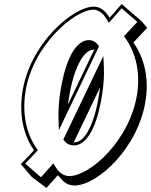

<svg xmlns="http://www.w3.org/2000/svg" viewBox="-20 -873 750 952"><path d="M83.4 -59 110.7 -27.2 137.9 4.6 210.3 58.8 266.9 -4.5 282.7 13.9C300.9 35.2 323.2 46.8 348.9 46.8C463.3 46.8 668.3 -140.2 703 -381.2C718.7 -490.2 693.8 -588.2 641.5 -662.2L710 -735.2L682.8 -767L583.1 -853L523.4 -785C518.4 -793.5 513 -801.1 507.4 -807.7C489.5 -828.5 468.5 -840 444.8 -840C341 -840 125.2 -654 90.5 -413C74.5 -302 96.2 -203 148.4 -128ZM315.5 -180.5C314.9 -181.2 314.2 -181.9 313.5 -182.7C312.9 -183.4 312.3 -184.2 311.7 -185ZM345.5 -167 476.1 -439.4C475.1 -430.6 474 -421.8 472.7 -413C455 -290 411.1 -167 347.9 -167C347.1 -167 346.3 -167 345.5 -167ZM447.4 -627.2 317.3 -355.2C318.3 -363.9 319.4 -372.6 320.7 -381.2C338.4 -504.2 384.8 -627.2 446 -627.2C446.5 -627.2 446.9 -627.2 447.4 -627.2ZM105.1 -61.6 167.8 -128.2 161.3 -137.7C111.1 -209.8 89.9 -305.2 105.5 -413C139.4 -648.4 351.6 -825 442.7 -825C467 -825 490.4 -809.2 510 -776.1L519.8 -759.7L583.1 -831.8L661.2 -764.4L594.8 -693.7L601.4 -684.3C651.9 -612.9 675.9 -518.4 660.8 -413C626.8 -177.2 425.4 0 323.8 0C297.2 0 273.5 -15.2 254.4 -47L244.8 -63.1L183.2 5.8ZM278.4 -413C272.1 -369.3 268.7 -324.6 270 -285.4L271.9 -227.4L471 -643.4L466.3 -649.9C455.8 -664.1 440.5 -674 420.9 -674C339.9 -674 295.5 -531.1 278.4 -413ZM487.7 -413C493.9 -455.8 496.8 -499.6 495.1 -538.8L492.5 -595.3L294.1 -181.4L299.1 -174.9C310.3 -160.4 326.2 -152 345.7 -152C428.8 -152 470.8 -295.2 487.7 -413Z"/></svg>

Font: Blink
Style: 3DObl
Weight: 400
Designer: Mew Too
Foundry: Cannot Into Space Fonts
Version: Version 001.000